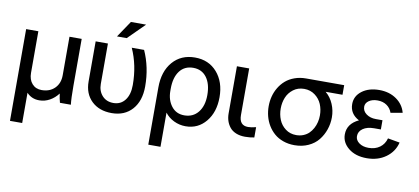

<svg xmlns="http://www.w3.org/2000/svg" viewBox="-78 -974 3174 1453"><g transform="rotate(10 1509.0 -248.0)"><path d="M53.2 200.2V-504.9H147V-185.1Q147 -133.3 174.6 -102.1Q202.1 -70.8 248 -70.8Q310.1 -70.8 348.1 -108.6Q386.2 -146.5 386.2 -209V-504.9H480V-145Q480 -45.9 485.8 0H401.9Q393.6 -28.8 388.2 -68.8Q360.8 -32.7 323.5 -12Q286.1 8.8 243.2 8.8Q185.1 8.8 147 -32.2V200.2Z M799.8 8.8Q703.6 8.8 645.5 -47.1Q587.4 -103 587.4 -196.8V-504.9H681.6V-194.8Q681.6 -139.6 713.9 -104.2Q746.1 -68.8 799.8 -68.8Q856 -68.8 888.7 -111.6Q921.4 -154.3 921.4 -228Q921.4 -379.4 864.7 -504.9H959.5Q1015.6 -380.4 1015.6 -233.9Q1015.6 -122.1 957.5 -56.6Q899.4 8.8 799.8 8.8ZM824.7 -695.8H941.4L814.5 -569.8H739.7Z M1209 -251V-233.9Q1209 -164.1 1245.4 -116.9Q1281.7 -69.8 1344.2 -69.8Q1411.6 -69.8 1450.9 -118.9Q1490.2 -168 1490.2 -251Q1490.2 -336.9 1453.1 -386.5Q1416 -436 1350.1 -436Q1283.2 -436 1246.1 -386.5Q1209 -336.9 1209 -251ZM1350.1 -515.1Q1455.6 -515.1 1519.8 -441.7Q1584 -368.2 1584 -251Q1584 -136.2 1523.7 -63.2Q1463.4 9.8 1368.2 9.8Q1320.8 9.8 1278.3 -10.7Q1235.8 -31.2 1209 -66.9V195.8H1115.2V-244.1Q1115.2 -367.2 1179.2 -441.2Q1243.2 -515.1 1350.1 -515.1Z M1672.9 -143.1V-504.9H1767.1V-146Q1767.1 -66.9 1835 -66.9Q1859.4 -66.9 1896 -76.2V2.9Q1863.8 9.8 1825.2 9.8Q1785.6 9.8 1755.6 -2.7Q1725.6 -15.1 1708 -36.9Q1690.4 -58.6 1681.6 -85.2Q1672.9 -111.8 1672.9 -143.1Z M2204.6 7.8Q2157.2 7.8 2117.2 -6.6Q2077.1 -21 2048.8 -45.7Q2020.5 -70.3 2000.7 -103Q1981 -135.7 1971.4 -172.9Q1961.9 -210 1961.9 -249Q1961.9 -288.1 1971.4 -325Q1981 -361.8 2000.7 -394.5Q2020.5 -427.2 2048.8 -451.7Q2077.1 -476.1 2117.2 -490.5Q2157.2 -504.9 2204.6 -504.9H2497.1V-431.2H2367.7Q2406.7 -398.4 2427.2 -349.9Q2447.8 -301.3 2447.8 -249Q2447.8 -199.7 2432.1 -154.3Q2416.5 -108.9 2387.2 -72.3Q2357.9 -35.6 2310.5 -13.9Q2263.2 7.8 2204.6 7.8ZM2054.7 -248Q2054.7 -202.1 2070.8 -162.4Q2086.9 -122.6 2121.8 -96.2Q2156.7 -69.8 2204.6 -69.8Q2233.9 -69.8 2258.8 -79.8Q2283.7 -89.8 2301.3 -106.9Q2318.8 -124 2331.3 -147Q2343.8 -169.9 2349.9 -195.6Q2356 -221.2 2356 -248Q2356 -293.5 2339.6 -332.8Q2323.2 -372.1 2287.8 -398.4Q2252.4 -424.8 2204.6 -424.8Q2156.7 -424.8 2121.8 -398.4Q2086.9 -372.1 2070.8 -332.8Q2054.7 -293.5 2054.7 -248Z M2828.6 -223.1H2777.3Q2723.6 -223.1 2691.4 -200.7Q2659.2 -178.2 2659.2 -142.1Q2659.2 -111.3 2687.5 -90.6Q2715.8 -69.8 2760.3 -69.8Q2811 -69.8 2846.2 -95.2Q2881.3 -120.6 2893.6 -166L2985.4 -149.9Q2967.8 -78.1 2907 -34.2Q2846.2 9.8 2760.3 9.8Q2673.8 9.8 2620.1 -33.4Q2566.4 -76.7 2566.4 -139.2Q2566.4 -221.2 2653.3 -262.2Q2581.5 -299.8 2581.5 -375Q2581.5 -436.5 2633.3 -475.8Q2685.1 -515.1 2766.6 -515.1Q2843.3 -515.1 2898.2 -476.6Q2953.1 -438 2969.2 -376L2878.4 -359.9Q2866.7 -394.5 2837.4 -414.8Q2808.1 -435.1 2766.6 -435.1Q2726.1 -435.1 2700.2 -417Q2674.3 -398.9 2674.3 -371.1Q2674.3 -337.4 2704.1 -315.7Q2733.9 -293.9 2777.3 -293.9H2828.6Z"/></g></svg>

Font: LT Superior Med
Style: Regular
Weight: 500
Designer: Daniel Lyons
Foundry: LyonsType
Version: Version 1.000